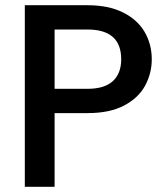

<svg xmlns="http://www.w3.org/2000/svg" viewBox="-20 -715 635 735"><path d="M315 -282H189V0H75V-695H315Q395 -695 450.5 -667.5Q506 -640 533.5 -593Q561 -546 561 -488Q561 -435 536 -388Q511 -341 456 -311.5Q401 -282 315 -282ZM315 -375Q380 -375 412 -404.5Q444 -434 444 -488Q444 -602 315 -602H189V-375Z"/></svg>

Font: Poppins-Tabular Medium
Style: Regular
Weight: 500
Designer: Ninad Kale (Devanagari), Jonny Pinhorn (Latin)
Foundry: Indian Type Foundry
Version: Version 4.004